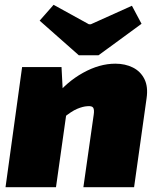

<svg xmlns="http://www.w3.org/2000/svg" viewBox="-20 -779 659 799"><path d="M460 -514Q501 -514 533 -498Q565 -482 581 -450Q597 -418 590 -370L538 0H327L370 -302Q373 -322 368 -330.5Q363 -339 343 -337Q325 -336 301 -326Q277 -316 242 -287L207 -374Q257 -438 325.5 -476Q394 -514 460 -514ZM236 -500 243 -366 263 -354 213 0H3L72 -500ZM529 -755 569 -680 390 -549H308L145 -693L203 -759L350 -678H358Z"/></svg>

Font: Exo 2 Black
Style: Italic
Weight: 900
Italic angle: -8°
Designer: Natanael Gama
Foundry: Natanael Gama
Version: Version 2.010